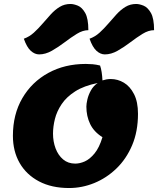

<svg xmlns="http://www.w3.org/2000/svg" viewBox="-20 -922 796 967"><path d="M328 25Q240 25 176.5 -8.5Q113 -42 79 -101Q45 -160 45 -238Q45 -346 92.5 -427.5Q140 -509 223 -554.5Q306 -600 412 -600Q429 -600 446.5 -598.5Q464 -597 484 -592Q489 -578 492 -558.5Q495 -539 496 -517Q505 -520 515.5 -522Q526 -524 538 -524Q573 -524 604 -505.5Q635 -487 655 -448Q675 -409 675 -349Q675 -260 645.5 -190.5Q616 -121 566 -73Q516 -25 454.5 0Q393 25 328 25ZM359 -98Q382 -98 407 -109Q432 -120 456 -149Q480 -178 496 -231Q453 -258 434 -297.5Q415 -337 415 -385Q415 -399 420 -421Q425 -443 437.5 -466Q450 -489 472 -504Q403 -490 359 -462Q315 -434 290.5 -397.5Q266 -361 256.5 -322.5Q247 -284 247 -249Q247 -209 260 -174.5Q273 -140 298 -119Q323 -98 359 -98ZM508 -648Q486 -648 466 -666Q446 -684 431 -727Q459 -737 481.5 -757.5Q504 -778 525 -802.5Q546 -827 567 -850Q588 -873 612 -887.5Q636 -902 666 -902Q682 -902 703 -893.5Q724 -885 740 -857Q756 -829 756 -770Q728 -770 698 -751.5Q668 -733 636.5 -709Q605 -685 572.5 -666.5Q540 -648 508 -648ZM177 -648Q155 -648 135 -666Q115 -684 100 -727Q128 -737 150.5 -757.5Q173 -778 194 -802.5Q215 -827 236 -850Q257 -873 281 -887.5Q305 -902 335 -902Q351 -902 372 -893.5Q393 -885 409 -857Q425 -829 425 -770Q397 -770 367 -751.5Q337 -733 305.5 -709Q274 -685 241.5 -666.5Q209 -648 177 -648Z"/></svg>

Font: Lemon
Style: Regular
Weight: 400
Designer: Eduardo Rodriguez Tunni
Foundry: Eduardo Rodriguez Tunni
Version: Version 1.003; ttfautohint (v1.8.4.7-5d5b);gftools[0.9.24]